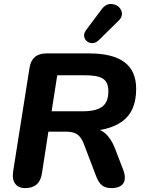

<svg xmlns="http://www.w3.org/2000/svg" viewBox="-20 -939 733 967"><path d="M46.5 -77.8 128.7 -597.2Q139.9 -670 213.9 -670H428.9Q547.5 -670 606.7 -625.9Q665.8 -581.8 665.8 -491Q665.8 -378.3 595.8 -327.7Q525.8 -277.1 400.7 -278.7V-294.5H430.4Q477.6 -294.5 508.4 -268.5Q539.3 -242.4 558.5 -193L599.9 -85.2Q617 -41.1 601.4 -16.4Q585.9 8.4 540.1 8.4Q510.4 8.4 492.8 -6.3Q475.1 -21.1 462.7 -55.2L402 -214.8Q389.2 -247.9 369.4 -261.9Q349.5 -275.9 313.2 -275.9H223.7L191 -64.4Q179.7 8.4 106.7 8.4Q72.4 8.4 56.1 -14.3Q39.7 -36.9 46.5 -77.8ZM525.8 -478.9Q525.8 -510.2 513.9 -527.7Q502.1 -545.2 476.5 -552.5Q450.9 -559.8 406.4 -559.8H268.3L239.9 -378.6H397.8Q463.7 -378.6 494.8 -401.7Q525.8 -424.8 525.8 -478.9ZM412.4 -785.9 492.3 -892.6Q515.2 -923.3 546.8 -918.3Q578.5 -913.4 590.5 -886.3Q602.6 -859.1 576.5 -833.9L477.2 -736.4Q458.1 -718 436.5 -722.5Q414.8 -727 406.4 -746.4Q398 -765.9 412.4 -785.9Z"/></svg>

Font: SN Pro Thin
Style: Italic
Weight: 200
Italic angle: -9°
Designer: Tobias Whetton
Foundry: Supernotes
Version: Version 1.003;Glyphs 3.3 (3324)